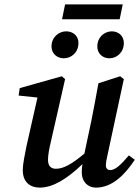

<svg xmlns="http://www.w3.org/2000/svg" viewBox="-20 -842 635 876"><path d="M418 14C495 14 553 -50 595 -113L568 -133C530 -88 505 -66 483 -66C472 -66 463 -73 463 -87C463 -98 466 -116 471 -137L545 -481L528 -494L429 -462C419 -405 408 -348 397 -292L365 -141C307 -93 270 -72 235 -72C213 -72 199 -84 199 -113C199 -134 204 -161 212 -195L277 -481L262 -494L70 -440L65 -406L151 -397L101 -176C94 -139 84 -97 84 -65C84 -10 119 14 161 14C221 14 285 -25 356 -93C354 -79 353 -68 353 -57C353 -11 382 14 418 14ZM271 -576C306 -576 338 -603 338 -646C338 -678 314 -699 282 -699C249 -699 215 -673 215 -630C215 -596 242 -576 271 -576ZM479 -576C513 -576 545 -603 545 -646C545 -678 521 -699 490 -699C457 -699 424 -673 424 -630C424 -596 450 -576 479 -576ZM263 -754H526L540 -822H277Z"/></svg>

Font: Source Serif Pro Semibold
Style: Italic
Weight: 600
Italic angle: -12°
Designer: Frank Grießhammer
Foundry: Adobe Systems Incorporated
Version: Version 3.001;hotconv 1.0.111;makeotfexe 2.5.65597